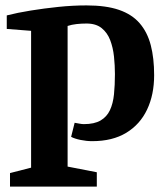

<svg xmlns="http://www.w3.org/2000/svg" viewBox="-20 -522 615 710"><path d="M17 168V118L95 98V-408L5 -415V-465Q44 -475 93.5 -483Q143 -491 196 -496.5Q249 -502 300 -502Q372 -502 420 -485.5Q468 -469 496.5 -436Q525 -403 537.5 -355Q550 -307 550 -244Q550 -172 524 -117Q498 -62 447 -31Q396 0 321 0Q300 0 278 -4.5Q256 -9 243 -16L256 -68Q262 -67 272.5 -65Q283 -63 290 -63Q329 -63 352 -76.5Q375 -90 386.5 -114.5Q398 -139 401.5 -173Q405 -207 405 -248Q405 -280 401.5 -313Q398 -346 387.5 -373.5Q377 -401 356 -418Q335 -435 300 -435Q281 -435 263 -433Q245 -431 230 -426V94L338 115V168Z"/></svg>

Font: Manuale
Style: Regular
Weight: 400
Designer: Eduardo Tunni / Pablo Cosgaya
Foundry: Eduardo Tunni / Pablo Cosgaya
Version: Version 1.002